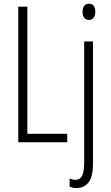

<svg xmlns="http://www.w3.org/2000/svg" viewBox="-20 -749 582 1011"><path d="M76.2 0V-713.9H124V-44.4H334V0ZM414.6 -686.5Q414.6 -705.1 422.6 -717.3Q430.7 -729.5 448.7 -729.5Q466.3 -729.5 474.1 -717.3Q481.9 -705.1 481.9 -687Q481.9 -667.5 473.1 -655.8Q464.4 -644 448.2 -644Q431.6 -644 423.1 -656Q414.6 -668 414.6 -686.5ZM382.8 241.2Q371.1 241.2 362.1 239Q353 236.8 346.7 233.9V190.4Q360.8 197.8 377 197.8Q402.8 197.8 413.1 175Q423.3 152.3 423.3 104.5V-530.8H469.7V108.9Q469.7 181.6 446.3 211.4Q422.9 241.2 382.8 241.2Z"/></svg>

Font: Open Sans Condensed Light
Style: Regular
Weight: 300
Width: 3
Designer: Monotype Design Team
Foundry: Monotype Imaging Inc.
Version: Version 3.003; ttfautohint (v1.8.4)